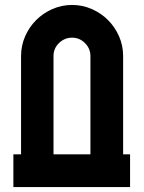

<svg xmlns="http://www.w3.org/2000/svg" viewBox="-20 -755 582 775"><path d="M505 0H34V-132H65V-529Q65 -571 81.5 -608.5Q98 -646 126 -674Q154 -702 191.5 -718.5Q229 -735 271 -735Q313 -735 350.5 -718.5Q388 -702 416 -674Q444 -646 460.5 -608.5Q477 -571 477 -529V-132H505ZM345 -529Q345 -559 323 -581Q301 -603 271 -603Q241 -603 218.5 -581.5Q196 -560 196 -529V-132H345Z"/></svg>

Font: PostBus
Style: Regular
Weight: 400
Designer: Peter Wiegel
Version: Version 1.001